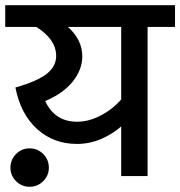

<svg xmlns="http://www.w3.org/2000/svg" viewBox="-40 -674 690 735"><path d="M0 0ZM630 -571H525V0H424V-190Q390 -160 346 -141.5Q302 -123 255 -123Q165 -123 102 -180Q39 -237 19 -339Q103 -363 139 -391.5Q175 -420 175 -460Q175 -523 99 -571H-20V-654H630ZM424 -571H220Q275 -522 275 -458Q275 -408 239 -362.5Q203 -317 133 -287Q170 -208 255 -208Q299 -208 344 -231Q389 -254 424 -293ZM73 -106Q104 -106 125.5 -84.5Q147 -63 147 -32Q147 -2 125.5 19.5Q104 41 73 41Q43 41 21.5 19.5Q0 -2 0 -32Q0 -63 21.5 -84.5Q43 -106 73 -106Z"/></svg>

Font: Martel Sans SemiBold
Style: Regular
Weight: 600
Designer: Dan Reynolds and Mathieu Réguer
Foundry: Dan Reynolds and Mathieu Réguer
Version: Version 1.002; ttfautohint (v1.1) -l 5 -r 5 -G 72 -x 0 -D la